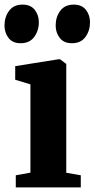

<svg xmlns="http://www.w3.org/2000/svg" viewBox="-36 -813 411 833"><path d="M32.5 0V-52.5L96 -64V-447L30 -467V-526L218.5 -556H224.5L251.5 -535.5V-63.5L314.5 -52.5V0ZM53 -625.5Q18.5 -625.5 1 -648.5Q-16.5 -671.5 -16.5 -702Q-16.5 -739.5 3.5 -766.2Q23.5 -793 61.5 -793H62.5Q97 -793 114.8 -770.2Q132.5 -747.5 132.5 -716.5Q132.5 -680 112.5 -652.8Q92.5 -625.5 54 -625.5ZM275.5 -625.5Q241 -625.5 223.2 -648.5Q205.5 -671.5 205.5 -702Q205.5 -739.5 225.5 -766.2Q245.5 -793 284 -793H284.5Q319 -793 336.8 -770.2Q354.5 -747.5 354.5 -716.5Q354.5 -680 334.8 -652.8Q315 -625.5 276.5 -625.5Z"/></svg>

Font: Merriweather 48pt ExtraBold
Style: Regular
Weight: 800
Version: Version 2.100